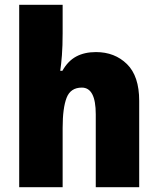

<svg xmlns="http://www.w3.org/2000/svg" viewBox="-20 -780 658 800"><path d="M241 -641Q241 -589 238 -550Q235 -511 231 -485H240Q263 -526 297.5 -544.5Q332 -563 380 -563Q458 -563 509 -513Q560 -463 560 -360V0H379V-304Q379 -415 321 -415Q274 -415 257.5 -372.5Q241 -330 241 -247V0H60V-760H241Z"/></svg>

Font: Noto Sans Ethiopic SemiCondensed Black
Style: Regular
Weight: 900
Width: 4
Designer: Monotype Design Team
Foundry: Monotype Imaging Inc.
Version: Version 2.102; ttfautohint (v1.8.4.7-5d5b)